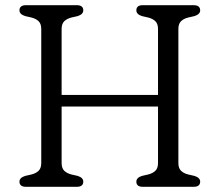

<svg xmlns="http://www.w3.org/2000/svg" viewBox="-20 -720 846 740"><path d="M217.5 -91.5Q217.5 -72 227.5 -62Q237.5 -52 255.5 -47.5L279.5 -42Q301 -35 301 -20Q301 0 276 0H80.5Q55 0 55 -20Q55 -35 77 -42L101 -47.5Q119 -52 129 -62Q139 -72 139 -91.5V-608.5Q139 -628 129 -638Q119 -648 101 -652.5L77 -658Q55 -665 55 -680Q55 -700 80.5 -700H276Q301 -700 301 -680Q301 -665 279.5 -658L255.5 -652.5Q237.5 -648 227.5 -638Q217.5 -628 217.5 -608.5V-354H589V-608.5Q589 -628 579 -638Q569 -648 551 -652.5L527 -658Q505.5 -665 505.5 -680Q505.5 -700 530.5 -700H726Q751.5 -700 751.5 -680Q751.5 -665 729.5 -658L705.5 -652.5Q687.5 -648 677.5 -638Q667.5 -628 667.5 -608.5V-91.5Q667.5 -72 677.5 -62Q687.5 -52 705.5 -47.5L729.5 -42Q751.5 -35 751.5 -20Q751.5 0 726 0H530.5Q505.5 0 505.5 -20Q505.5 -35 527 -42L551 -47.5Q569 -52 579 -62Q589 -72 589 -91.5V-309.5H217.5Z"/></svg>

Font: Fraunces 9pt S100 Light
Style: Regular
Weight: 300
Version: Version 1.000; ttfautohint (v1.8.3)